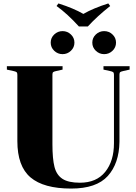

<svg xmlns="http://www.w3.org/2000/svg" viewBox="-20 -1085 794 1117"><path d="M309 -1050 320 -1065Q408 -1037 465 -1004Q522 -1037 610 -1065L621 -1050Q545 -990 491 -931H439Q373 -1004 309 -1050ZM275 -837Q275 -865 295.5 -884.5Q316 -904 344 -904Q372 -904 392.5 -884.5Q413 -865 413 -837Q413 -809 392.5 -789.5Q372 -770 344 -770Q316 -770 295.5 -789.5Q275 -809 275 -837ZM517 -837Q517 -865 537.5 -884.5Q558 -904 586 -904Q614 -904 634.5 -884.5Q655 -865 655 -837Q655 -809 634.5 -789.5Q614 -770 586 -770Q558 -770 537.5 -789.5Q517 -809 517 -837ZM394 12Q234 12 157.5 -53Q81 -118 81 -264V-650Q81 -661 76.5 -665Q72 -669 57 -672L20 -680V-700H344V-680L308 -672Q294 -669 289.5 -665.5Q285 -662 285 -651V-246Q285 -161 297 -114Q309 -67 343.5 -44.5Q378 -22 445 -22Q541 -22 592 -85Q643 -148 643 -252V-650Q643 -661 638.5 -665Q634 -669 619 -672L582 -680V-700H734V-680L698 -672Q684 -669 679.5 -665.5Q675 -662 675 -651V-260Q673 -134 607 -61Q541 12 394 12Z"/></svg>

Font: Chonburi
Style: Regular
Weight: 400
Designer: Thanarat Vachiruckul and Stawix Ruecha
Foundry: Cadson Demak & Katatrad
Version: Version 1.000